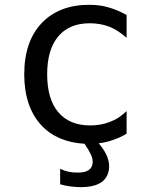

<svg xmlns="http://www.w3.org/2000/svg" viewBox="-20 -580 642 793"><path d="M431.6 -469.7Q465.8 -456.5 502.9 -423.8V-518.1Q462.9 -540 427.2 -549.8Q392.6 -560.1 348.1 -560.1Q224.1 -560.1 151.9 -484.4Q80.1 -408.2 80.1 -272.9Q80.1 -206.1 98.1 -152.8Q116.2 -99.6 151.4 -62Q183.6 -27.3 228.8 -8.3Q273.9 10.7 329.1 13.7Q345.7 38.1 354.2 55.7Q362.8 73.2 362.8 87.9Q362.8 132.8 302.2 132.8Q280.8 132.8 263.7 129.4Q247.1 126 228.5 117.2V181.2Q269.5 192.9 314 192.9Q371.6 192.9 401.4 170.9Q416 159.7 423.3 143.1Q430.7 126.5 430.7 106.9Q430.7 82.5 418 56.2Q406.7 34.2 387.7 11.7Q405.3 10.3 428.7 3.9Q470.7 -8.3 502.9 -27.8V-121.1Q486.8 -106 470.9 -95.2Q455.1 -84.5 434.1 -76.7Q397.9 -62 352.1 -62Q266.6 -62 220.2 -117.2Q174.8 -171.4 174.8 -273.4Q174.8 -374.5 220.2 -429.2Q265.6 -483.9 350.6 -483.9Q394.5 -483.9 431.6 -469.7Z"/></svg>

Font: Hack Dev
Style: Regular
Weight: 400
Designer: Christopher Simpkins
Foundry: Christopher Simpkins
Version: Version 2.0315